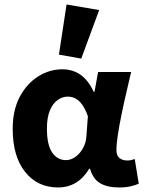

<svg xmlns="http://www.w3.org/2000/svg" viewBox="-20 -813 635 845"><path d="M235.3 12Q144.9 12 90.4 -56.6Q35.9 -125.1 35.9 -245.6Q35.9 -328.1 66.9 -386.7Q98 -445.3 148 -476.7Q197.9 -508.1 255.4 -508.1Q283.3 -508.1 308.4 -498.2Q333.5 -488.2 354.8 -466.3Q376.2 -444.4 392.3 -409.2H396L411.7 -496.1H557.1Q547.1 -453.2 535.9 -405Q524.6 -356.8 514.9 -309.3Q505.2 -261.9 498.8 -221.2Q492.5 -180.5 492.5 -152.4Q492.5 -127.6 506.2 -117.1Q519.9 -106.6 540.5 -106.6Q547.9 -106.6 556.1 -108.3Q564.4 -110 573 -113L590.7 -4.6Q577.2 1.7 555.4 6.9Q533.7 12 503.9 12Q452.2 12 420.8 -6.6Q389.3 -25.2 376.2 -70.3H372.6Q323.1 12 235.3 12ZM270.3 -108.3Q292.1 -108.3 312.1 -122.7Q332.2 -137 345.5 -161.4Q358.9 -185.8 360.4 -215.2L366.8 -301.3Q356.6 -330.4 343.4 -349.8Q330.3 -369.1 314.2 -378.5Q298.2 -387.8 278.1 -387.8Q255.4 -387.8 234.4 -373.4Q213.5 -359 200 -328Q186.5 -296.9 186.5 -247.2Q186.5 -175.5 209.5 -141.9Q232.4 -108.3 270.3 -108.3ZM337.6 -555.1 239.4 -572.6 272.9 -793.2 416.4 -768.7Z"/></svg>

Font: Source Sans Variable
Style: Regular
Weight: 200
Designer: Paul D. Hunt
Foundry: Adobe Systems Incorporated
Version: Version 3.006;hotconv 1.0.111;makeotfexe 2.5.65597